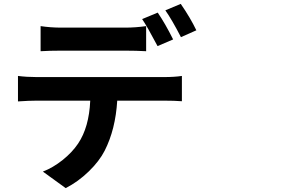

<svg xmlns="http://www.w3.org/2000/svg" viewBox="-20 -889 1540 986"><path d="M988.3 -733.4 909.2 -698.2Q862.3 -789.1 829.1 -835.9L908.2 -869.1Q958 -796.9 988.3 -733.4ZM869.1 -686.5 789.1 -652.3Q735.4 -753.9 710 -791L790 -824.2Q828.1 -768.6 869.1 -686.5ZM622.1 -628.9H294.9Q234.4 -628.9 188.5 -626V-754.9Q240.2 -747.1 294.9 -747.1H622.1Q675.8 -747.1 730.5 -754.9V-626Q679.7 -628.9 622.1 -628.9ZM168 -493.2H823.2Q875 -493.2 914.1 -499V-369.1Q876 -372.1 823.2 -372.1H582Q573.2 -224.6 517.6 -115.2Q490.2 -61.5 436 -8.8Q381.8 43.9 317.4 77.1L200.2 -7.8Q252.9 -28.3 301.8 -67.4Q350.6 -106.4 380.9 -151.4Q437.5 -235.4 443.4 -372.1H168Q128.9 -372.1 72.3 -368.2V-499Q117.2 -493.2 168 -493.2Z"/></svg>

Font: Bpmf Zihi Sans Bold
Style: Bold
Weight: 700
Foundry: But Ko
Version: Version 1.320